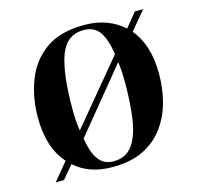

<svg xmlns="http://www.w3.org/2000/svg" viewBox="-85 -619 741 722"><g transform="rotate(-15 285.5 -258.0)"><path d="M46 14 103 -55Q73 -88 58.5 -134.5Q44 -181 44 -238Q44 -315 69.5 -382Q95 -449 151.5 -489.5Q208 -530 302 -530Q350 -530 388.5 -515.5Q427 -501 455 -475L500 -530H532L472 -458Q527 -393 527 -280Q527 -223 513 -170.5Q499 -118 468 -76Q437 -34 388 -10Q339 14 268 14Q177 14 121 -37L78 14ZM184 -151 386 -394Q377 -454 356.5 -483Q336 -512 295 -512Q229 -512 203.5 -444Q178 -376 178 -236Q178 -211 179.5 -190Q181 -169 184 -151ZM277 -6Q325 -6 350.5 -40.5Q376 -75 385.5 -136.5Q395 -198 395 -280Q395 -326 390 -362L190 -118Q199 -60 220 -33Q241 -6 277 -6Z"/></g></svg>

Font: Literata 72pt SemiBold
Style: Italic
Weight: 600
Italic angle: -2°
Designer: Latin by Veronika Burian and Jose Scaglione. Greek by Irene Vlachou. Cyrillic by Vera Evstafieva
Foundry: TypeTogether
Version: Version 3.002